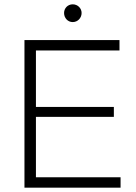

<svg xmlns="http://www.w3.org/2000/svg" viewBox="-20 -867 629 887"><path d="M93 0H537V-48H146V-327H506V-373H146V-634H532V-682H93ZM276 -807C276 -784 293 -765 316 -765C339 -765 357 -784 357 -807C357 -829 339 -847 316 -847C293 -847 276 -829 276 -807Z"/></svg>

Font: MV Cash ExtraLight
Style: Regular
Weight: 200
Designer: Rodrigo Fuenzalida
Foundry: fragTYPE
Version: Version 1.100;Glyphs 3.1.2 (3151)